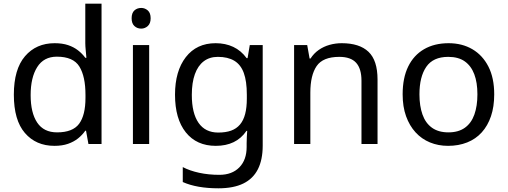

<svg xmlns="http://www.w3.org/2000/svg" viewBox="-20 -780 2751 1040"><path d="M275 10Q175 10 115 -59.5Q55 -129 55 -267Q55 -405 115.5 -475.5Q176 -546 276 -546Q318 -546 349 -535.5Q380 -525 403 -507Q426 -489 442 -467H448Q447 -480 444.5 -505.5Q442 -531 442 -546V-760H530V0H459L446 -72H442Q426 -49 403 -30.5Q380 -12 348.5 -1Q317 10 275 10ZM289 -63Q374 -63 408.5 -109.5Q443 -156 443 -250V-266Q443 -366 410 -419.5Q377 -473 288 -473Q217 -473 181.5 -416.5Q146 -360 146 -265Q146 -169 181.5 -116Q217 -63 289 -63Z M788 -536V0H700V-536ZM745 -737Q765 -737 780.5 -723.5Q796 -710 796 -681Q796 -653 780.5 -639Q765 -625 745 -625Q723 -625 708 -639Q693 -653 693 -681Q693 -710 708 -723.5Q723 -737 745 -737Z M1148 -546Q1201 -546 1243.5 -526Q1286 -506 1316 -465H1321L1333 -536H1403V9Q1403 85 1377 136.5Q1351 188 1298 214Q1245 240 1163 240Q1105 240 1056.5 231.5Q1008 223 970 206V125Q1008 145 1059 156Q1110 167 1168 167Q1237 167 1276.5 126.5Q1316 86 1316 16V-5Q1316 -17 1317 -39.5Q1318 -62 1319 -71H1315Q1287 -30 1245.5 -10Q1204 10 1149 10Q1045 10 986.5 -63Q928 -136 928 -267Q928 -395 986.5 -470.5Q1045 -546 1148 -546ZM1160 -472Q1115 -472 1083.5 -448Q1052 -424 1035.5 -378Q1019 -332 1019 -266Q1019 -167 1055.5 -114.5Q1092 -62 1162 -62Q1203 -62 1232 -72.5Q1261 -83 1280 -105.5Q1299 -128 1308 -163Q1317 -198 1317 -246V-267Q1317 -340 1300.5 -385Q1284 -430 1249 -451Q1214 -472 1160 -472Z M1831 -546Q1927 -546 1976 -499.5Q2025 -453 2025 -349V0H1938V-343Q1938 -408 1909 -440Q1880 -472 1818 -472Q1729 -472 1695 -422Q1661 -372 1661 -278V0H1573V-536H1644L1657 -463H1662Q1680 -491 1706.5 -509.5Q1733 -528 1765 -537Q1797 -546 1831 -546Z M2657 -269Q2657 -202 2639.5 -150.5Q2622 -99 2589.5 -63Q2557 -27 2510.5 -8.5Q2464 10 2407 10Q2354 10 2309 -8.5Q2264 -27 2231 -63Q2198 -99 2179.5 -150.5Q2161 -202 2161 -269Q2161 -358 2191 -419.5Q2221 -481 2277 -513.5Q2333 -546 2410 -546Q2483 -546 2538.5 -513.5Q2594 -481 2625.5 -419.5Q2657 -358 2657 -269ZM2252 -269Q2252 -206 2268.5 -159.5Q2285 -113 2320 -88Q2355 -63 2409 -63Q2463 -63 2498 -88Q2533 -113 2549.5 -159.5Q2566 -206 2566 -269Q2566 -333 2549 -378Q2532 -423 2497.5 -447.5Q2463 -472 2408 -472Q2326 -472 2289 -418Q2252 -364 2252 -269Z"/></svg>

Font: lguzrati85
Style: Book
Weight: 400
Designer: Jelle Bosma - Monotype Design Team, Universal Thirst
Foundry: Monotype Imaging Inc.
Version: Version 2.106